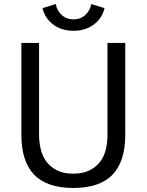

<svg xmlns="http://www.w3.org/2000/svg" viewBox="-20 -911 720 943"><path d="M253.9 -891.1Q259.3 -859.9 282.7 -837.9Q306.2 -815.9 340.8 -815.9Q376 -815.9 399.4 -837.9Q422.9 -859.9 428.2 -891.1L493.2 -871.1Q482.4 -822.3 441.4 -791Q400.4 -759.8 340.8 -759.8Q281.7 -759.8 240.7 -791Q199.7 -822.3 189 -871.1ZM339.8 12.2Q210 12.2 147 -53.7Q85 -118.7 85 -249V-700.2H171.9V-248Q171.9 -212.9 180.2 -178.2Q188.5 -143.1 207.5 -117.7Q227.1 -91.3 259.3 -74.7Q291 -58.1 339.8 -58.1Q388.7 -58.1 420.4 -74.7Q453.1 -91.8 472.7 -117.7Q491.7 -143.1 500 -178.2Q507.8 -210.9 507.8 -248V-700.2H595.2V-249Q595.2 -118.7 533.2 -53.7Q470.2 12.2 339.8 12.2Z"/></svg>

Font: Post Grotesk Regular
Style: Regular
Weight: 500
Version: 0.900; ttfautohint (v0.96) -l 8 -r 50 -G 200 -x 14 -w "gGD" 